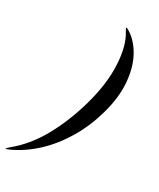

<svg xmlns="http://www.w3.org/2000/svg" viewBox="-289 -788 803 968"><g transform="rotate(30 112.5 -304.0)"><path d="M260.5 -295.5Q234.5 -202.5 187.8 -123.8Q141 -45 78.5 13.8Q16 72.5 -57 106Q-77.5 115 -78.5 113.5Q-79 112.5 -76.5 109.2Q-74 106 -63 96Q17.5 31 73.8 -70Q130 -171 165 -295.5Q201.5 -425.5 196 -533.5Q190.5 -641.5 151 -703Q145 -713 144 -716.2Q143 -719.5 144.5 -720.5Q146.5 -722 161.5 -713Q211.5 -681.5 243.8 -621Q276 -560.5 282.2 -477.5Q288.5 -394.5 260.5 -295.5Z"/></g></svg>

Font: Fraunces 144pt SemiBold
Style: Italic
Weight: 600
Italic angle: -16°
Version: Version 1.000;[0bf87f6ff]